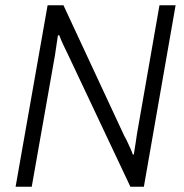

<svg xmlns="http://www.w3.org/2000/svg" viewBox="-20 -706 694 726"><path d="M39 0 160 -686H220L450 -192Q455 -184 461 -171Q467 -158 473 -145Q479 -132 482 -122H486Q489 -140 492 -160Q495 -180 498 -200L583 -686H644L524 0H473L237 -500Q231 -512 220.5 -534Q210 -556 204 -573L199 -572Q197 -556 193.5 -535.5Q190 -515 188 -498L100 0Z"/></svg>

Font: Archivo SemiCondensed ExtraLight
Style: Italic
Weight: 250
Width: 4
Italic angle: -10°
Designer: Hector Gatti
Foundry: Omnibus-Type
Version: Version 2.001